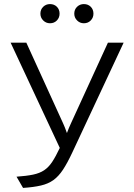

<svg xmlns="http://www.w3.org/2000/svg" viewBox="-20 -909 656 941"><path d="M93 12 61 -43Q110 -46.5 142.2 -53.2Q174.5 -60 196.2 -74.5Q218 -89 235.5 -115.2Q253 -141.5 273 -184L32 -700H109L289 -305Q293.5 -295.5 298.2 -283.5Q303 -271.5 308 -257Q312.5 -270 317.8 -282Q323 -294 328 -305L509 -700H586L335 -163Q310.5 -110.5 288.8 -77.5Q267 -44.5 241.5 -26.2Q216 -8 180.5 0.2Q145 8.5 93 12ZM225 -795Q205.5 -795 191.8 -808.8Q178 -822.5 178 -842Q178 -862.5 191.8 -875.8Q205.5 -889 225 -889Q245.5 -889 258.8 -875.8Q272 -862.5 272 -842Q272 -822.5 258.8 -808.8Q245.5 -795 225 -795ZM391 -795Q371.5 -795 357.8 -808.8Q344 -822.5 344 -842Q344 -862.5 357.8 -875.8Q371.5 -889 391 -889Q411.5 -889 424.8 -875.8Q438 -862.5 438 -842Q438 -822.5 424.8 -808.8Q411.5 -795 391 -795Z"/></svg>

Font: Overpass Mono Light
Style: Regular
Weight: 300
Monospace: yes
Designer: Delve Withrington, Dave Bailey
Foundry: Delve Fonts LLC
Version: Version 4.000